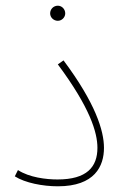

<svg xmlns="http://www.w3.org/2000/svg" viewBox="-20 -649 440 674"><path d="M183 -576C197 -576 209 -588 209 -602C209 -617 197 -629 183 -629C168 -629 156 -617 156 -602C156 -588 168 -576 183 -576ZM32 -30C68 -7 130 5 183 5C313 5 345 -66 345 -130C345 -190 315 -287 203 -437L183 -423C296 -271 322 -184 322 -130C322 -63 285 -19 182 -19C142 -19 83 -26 43 -52Z"/></svg>

Font: Noto Sans Arabic Thin
Style: Regular
Weight: 100
Designer: Monotype Design Team, Nadine Chahine, Nizar Qandah and Khaled Hosny
Foundry: Monotype Imaging Inc.
Version: Version 2.012